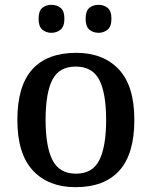

<svg xmlns="http://www.w3.org/2000/svg" viewBox="-20 -766 629 796"><path d="M293 10Q181 10 116.5 -59Q52 -128 52 -269Q52 -410 114 -478.5Q176 -547 296 -547Q408 -547 472.5 -478.5Q537 -410 537 -269Q537 -128 475 -59Q413 10 293 10ZM295 -46Q364 -46 392 -102.5Q420 -159 420 -269Q420 -380 391.5 -435Q363 -490 294 -490Q225 -490 197 -435Q169 -380 169 -269Q169 -159 197.5 -102.5Q226 -46 295 -46ZM389 -630Q366 -630 350.5 -643Q335 -656 335 -688Q335 -721 350.5 -733.5Q366 -746 389 -746Q410 -746 426 -733.5Q442 -721 442 -688Q442 -656 426 -643Q410 -630 389 -630ZM193 -630Q171 -630 155.5 -643Q140 -656 140 -688Q140 -721 155.5 -733.5Q171 -746 193 -746Q215 -746 231 -733.5Q247 -721 247 -688Q247 -656 231 -643Q215 -630 193 -630Z"/></svg>

Font: Noto Serif Tibetan Medium
Style: Regular
Weight: 500
Designer: Monotype Design Team
Foundry: Monotype Imaging Inc.
Version: Version 2.103; ttfautohint (v1.8.4.7-5d5b)